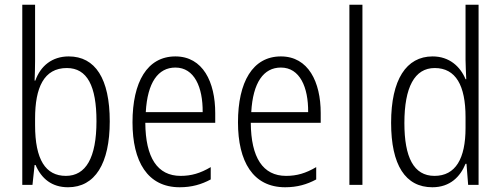

<svg xmlns="http://www.w3.org/2000/svg" viewBox="-20 -846 2112 810"><path d="M128 -589V-826H74V-66H117L126 -150H130C155 -92 199 -56 267 -56C381 -56 443 -156 443 -334C443 -514 382 -608 270 -608C200 -608 151 -568 129 -506H126C127 -531 128 -563 128 -589ZM262 -559C348 -559 387 -483 387 -335C387 -180 342 -104 258 -104C172 -104 128 -173 128 -318V-346C128 -476 165 -559 262 -559Z M720 -608C601 -608 539 -500 539 -330C539 -165 602 -56 738 -56C789 -56 830 -68 869 -89V-141C825 -115 787 -104 742 -104C644 -104 594 -181 593 -328H888V-369C888 -500 836 -608 720 -608ZM720 -561C800 -561 836 -478 835 -373H595C602 -498 647 -561 720 -561Z M1165 -608C1046 -608 984 -500 984 -330C984 -165 1047 -56 1183 -56C1234 -56 1275 -68 1314 -89V-141C1270 -115 1232 -104 1187 -104C1089 -104 1039 -181 1038 -328H1333V-369C1333 -500 1281 -608 1165 -608ZM1165 -561C1245 -561 1281 -478 1280 -373H1040C1047 -498 1092 -561 1165 -561Z M1509 -66V-826H1454V-66Z M1804 -56C1879 -56 1922 -101 1944 -155H1948L1955 -66H1999V-826H1944V-593C1944 -569 1946 -541 1947 -512H1944C1922 -565 1876 -608 1805 -608C1694 -608 1630 -510 1630 -328C1630 -150 1690 -56 1804 -56ZM1813 -104C1725 -104 1686 -183 1686 -327C1686 -478 1729 -559 1814 -559C1903 -559 1944 -485 1944 -352V-306C1944 -177 1902 -104 1813 -104Z"/></svg>

Font: Noto Sans Malayalam UI Condensed Light
Style: Regular
Weight: 300
Width: 3
Designer: Jelle Bosma - Monotype Design Team
Foundry: Monotype Imaging Inc.
Version: Version 2.104